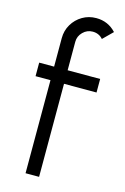

<svg xmlns="http://www.w3.org/2000/svg" viewBox="-117 -816 565 870"><g transform="rotate(15 165.0 -381.0)"><path d="M158.5 -633.5V-500H311V-436.5H158.5V0H95V-436.5H25V-500H95V-633.5Q95 -669 112.2 -698.2Q129.5 -727.5 158.8 -744.8Q188 -762 223.5 -762Q279 -762 316.5 -721.5L271.5 -677Q253 -698.5 223.5 -698.5Q197 -698.5 177.8 -679.2Q158.5 -660 158.5 -633.5Z"/></g></svg>

Font: Urbanist Light
Style: Regular
Weight: 300
Designer: Corey Hu
Foundry: Corey Hu
Version: Version 1.330; ttfautohint (v1.8.4.7-5d5b)